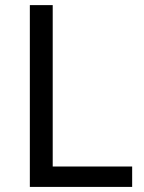

<svg xmlns="http://www.w3.org/2000/svg" viewBox="-20 -734 564 754"><path d="M97.2 0V-713.9H187V-80.1H499V0Z"/></svg>

Font: Noto Sans Southeast Asian
Style: Regular
Weight: 400
Designer: Monotype Design Team
Foundry: Monotype Imaging Inc.
Version: Version 1.06 uh; ttfautohint (v1.4.1)